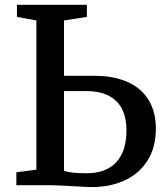

<svg xmlns="http://www.w3.org/2000/svg" viewBox="-20 -763 689 791"><path d="M186.5 0H47.4V-53.2L129.9 -64V-678.7L49.8 -693.4V-743.2H337.9V-693.4L243.7 -678.7V-450.7H368.7Q449.7 -450.7 506.6 -424.8Q563.5 -398.9 592.8 -350.1Q622.1 -301.3 622.1 -232.9Q622.1 -156.2 588.1 -102.1Q554.2 -47.9 494.1 -20Q434.1 7.8 356 7.8Q338.9 7.8 289.1 4.4Q210 0 187 0L187.5 -0.5ZM243.7 -58.6Q263.2 -53.7 282.7 -51.5Q302.2 -49.3 336.9 -49.3Q417 -49.3 459 -94.7Q501 -140.1 501 -225.1Q501 -306.6 458.3 -347.2Q415.5 -387.7 337.4 -387.7H243.7Z"/></svg>

Font: Merriweather
Style: Regular
Weight: 400
Designer: Eben Sorkin
Foundry: Eben Sorkin
Version: Version 1.584; ttfautohint (v1.6)